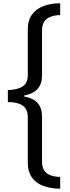

<svg xmlns="http://www.w3.org/2000/svg" viewBox="-20 -793 428 1174"><path d="M348 361Q287 360 242.5 343Q198 326 174 290.5Q150 255 150 202V-75Q150 -126 118.5 -147.5Q87 -169 28 -169V-242Q87 -244 118.5 -264.5Q150 -285 150 -335V-615Q150 -668 175 -703Q200 -738 245 -755.5Q290 -773 348 -773V-701Q296 -700 266.5 -678Q237 -656 237 -607V-331Q237 -280 210 -249.5Q183 -219 128 -209V-203Q184 -193 210.5 -162.5Q237 -132 237 -81V196Q237 228 250 248.5Q263 269 288 278.5Q313 288 348 289Z"/></svg>

Font: telugu115
Style: Regular
Weight: 400
Designer: Jelle Bosma - Monotype Design Team
Foundry: Monotype Imaging Inc.
Version: Version 2.003